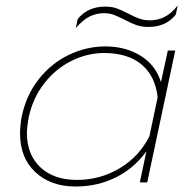

<svg xmlns="http://www.w3.org/2000/svg" viewBox="-20 -664 667 699"><path d="M263 -595Q300 -640 363 -640Q386 -640 403.5 -634Q421 -628 446 -615Q469 -603 486.5 -596.5Q504 -590 526 -590Q554 -590 578.5 -602Q603 -614 627 -644L620 -611Q585 -566 521 -566Q496 -566 477 -572.5Q458 -579 434 -592Q410 -604 394.5 -610Q379 -616 358 -616Q331 -616 306.5 -604Q282 -592 256 -562ZM53 -178Q53 -208 59 -239Q75 -317 120.5 -375Q166 -433 230 -464Q294 -495 364 -495Q437 -495 492 -461Q547 -427 566 -365L591 -480H618L516 0H489L513 -113Q467 -50 400.5 -17.5Q334 15 255 15Q165 15 109 -37Q53 -89 53 -178ZM524 -168 554 -310Q545 -388 495 -429.5Q445 -471 359 -471Q298 -471 240.5 -442.5Q183 -414 141.5 -361Q100 -308 85 -239Q78 -202 78 -180Q78 -101 127 -55Q176 -9 260 -9Q344 -9 415 -51Q486 -93 524 -168Z"/></svg>

Font: Prompt Thin
Style: Italic
Weight: 250
Italic angle: -12°
Designer: Katatrad Team
Foundry: CadsonDemak
Version: Version 1.001